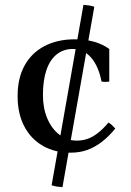

<svg xmlns="http://www.w3.org/2000/svg" viewBox="-20 -618 544 796"><path d="M194 150 326 -598Q337 -597 348.5 -595.5Q360 -594 371 -590L239 158Q228 157 216.5 155.5Q205 154 194 150ZM272 15Q207 15 157.5 -13.5Q108 -42 80.5 -94.5Q53 -147 53 -220Q53 -294 82 -346.5Q111 -399 164.5 -427Q218 -455 289 -455Q336 -455 371.5 -444.5Q407 -434 433 -415V-280Q417 -277 401 -280Q388 -345 357 -380Q326 -415 282 -415Q243 -415 215 -392.5Q187 -370 172.5 -327.5Q158 -285 158 -224Q158 -169 176.5 -126Q195 -83 227 -59Q259 -35 298 -35Q321 -35 342 -42Q363 -49 384.5 -65.5Q406 -82 430 -110Q438 -105 444.5 -99Q451 -93 458 -85Q430 -51 401 -29Q372 -7 341 4Q310 15 272 15Z"/></svg>

Font: Poltawski Nowy
Style: Regular
Weight: 400
Designer: Adam Pótawski, Mateusz Machalski, Borys Kosmynka, Ania Wieluska
Foundry: Capitalics.wtf
Version: Version 1.001;gftools[0.9.25]